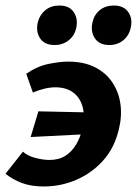

<svg xmlns="http://www.w3.org/2000/svg" viewBox="-33 -661 496 695"><path d="M125 14Q80 14 46.5 1.5Q13 -11 -13 -32L50 -112Q66 -97 94.5 -89.5Q123 -82 146 -82Q180 -82 203.5 -97Q227 -112 242 -137Q257 -162 264 -191Q275 -235 267 -270Q259 -305 233.5 -325Q208 -345 167 -345Q149 -345 128 -340Q107 -335 86 -326L62 -394Q103 -422 144.5 -430Q186 -438 213 -438Q270 -438 310 -418Q350 -398 373.5 -363Q397 -328 403 -284Q409 -240 397 -192Q381 -125 340 -79.5Q299 -34 243 -10Q187 14 125 14ZM78 -165 106 -258 338 -253 313 -177ZM165 -498Q128 -498 112 -522.5Q96 -547 104 -581Q111 -608 131.5 -624.5Q152 -641 182 -641Q218 -641 234 -617Q250 -593 243 -560Q237 -532 215.5 -515Q194 -498 165 -498ZM363 -498Q326 -498 310 -523Q294 -548 302 -581Q308 -608 328.5 -624.5Q349 -641 379 -641Q415 -641 431.5 -617Q448 -593 440 -560Q434 -532 413 -515Q392 -498 363 -498Z"/></svg>

Font: Ysabeau ExtraBold
Style: Italic
Weight: 800
Italic angle: -12°
Designer: Christian Thalmann (Catharsis Fonts)
Version: Version 2.002